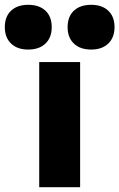

<svg xmlns="http://www.w3.org/2000/svg" viewBox="-95 -778 496 798"><path d="M68 0V-520H238V0ZM22 -572Q-23 -572 -49 -597Q-75 -622 -75 -665Q-75 -709 -49 -733.5Q-23 -758 22 -758Q68 -758 94 -733.5Q120 -709 120 -665Q120 -622 94 -597Q68 -572 22 -572ZM284 -572Q238 -572 212 -597Q186 -622 186 -665Q186 -709 212 -733.5Q238 -758 284 -758Q329 -758 355 -733.5Q381 -709 381 -665Q381 -622 355 -597Q329 -572 284 -572Z"/></svg>

Font: M PLUS 2 Thin ExtraBold
Style: Regular
Weight: 800
Version: Version 1.001